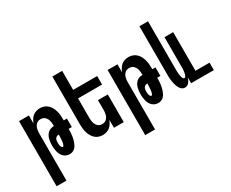

<svg xmlns="http://www.w3.org/2000/svg" viewBox="-131 -1199 2262 1877"><g transform="rotate(-30 1000.0 -260.0)"><path d="M59 215V-520H170V-430Q178 -450 189.5 -469Q201 -488 217.5 -501.5Q234 -515 255 -521.5Q276 -528 298 -528Q322 -528 344.5 -520Q367 -512 384.5 -495.5Q402 -479 413 -458Q424 -437 430.5 -414Q437 -391 439 -367.5Q441 -344 441 -320V-308H477V-212H441V-205Q441 -188 440.5 -171.5Q440 -155 437.5 -138.5Q435 -122 431.5 -105.5Q428 -89 422.5 -73.5Q417 -58 409 -43Q401 -28 389.5 -16.5Q378 -5 362 1.5Q346 8 329 8Q311 8 293.5 1.5Q276 -5 262.5 -17.5Q249 -30 240.5 -46.5Q232 -63 227.5 -81Q223 -99 221 -117Q219 -135 219 -153Q219 -171 221 -188.5Q223 -206 227.5 -223.5Q232 -241 240.5 -256.5Q249 -272 262 -284Q275 -296 292 -302Q309 -308 326 -308H330V-320Q330 -333 328.5 -346Q327 -359 323.5 -371.5Q320 -384 313.5 -395Q307 -406 297.5 -415Q288 -424 275.5 -428Q263 -432 250 -432Q237 -432 224.5 -428Q212 -424 202.5 -415Q193 -406 186.5 -395Q180 -384 176.5 -371.5Q173 -359 171.5 -346Q170 -333 170 -320V215ZM304 -88Q311 -88 314 -94Q317 -100 319 -106Q321 -112 322.5 -118Q324 -124 325 -130Q326 -136 326.5 -142.5Q327 -149 327.5 -155Q328 -161 328.5 -167.5Q329 -174 329 -180Q329 -186 329.5 -192.5Q330 -199 330 -205V-212H326Q316 -212 306 -207Q296 -202 290 -192.5Q284 -183 282.5 -172.5Q281 -162 281 -151Q281 -145 281 -139Q281 -133 282 -127Q283 -121 284 -115Q285 -109 287.5 -103.5Q290 -98 294 -93Q298 -88 304 -88Z M702 8Q678 8 655.5 0Q633 -8 615.5 -24.5Q598 -41 587 -62Q576 -83 569.5 -106Q563 -129 561 -152.5Q559 -176 559 -200V-735H670V-520H941V-424H670V-200Q670 -187 671.5 -174Q673 -161 676.5 -148.5Q680 -136 686.5 -125Q693 -114 702.5 -105Q712 -96 724.5 -92Q737 -88 750 -88Q763 -88 775.5 -92Q788 -96 797.5 -105Q807 -114 813.5 -125Q820 -136 823.5 -148.5Q827 -161 828.5 -174Q830 -187 830 -200V-312H941V0H830V-90Q822 -70 810.5 -51Q799 -32 782.5 -18.5Q766 -5 745 1.5Q724 8 702 8Z M1059 215V-520H1170V-430Q1178 -450 1189.5 -469Q1201 -488 1217.5 -501.5Q1234 -515 1255 -521.5Q1276 -528 1298 -528Q1322 -528 1344.5 -520Q1367 -512 1384.5 -495.5Q1402 -479 1413 -458Q1424 -437 1430.5 -414Q1437 -391 1439 -367.5Q1441 -344 1441 -320V-308H1477V-212H1441V-205Q1441 -188 1440.5 -171.5Q1440 -155 1437.5 -138.5Q1435 -122 1431.5 -105.5Q1428 -89 1422.5 -73.5Q1417 -58 1409 -43Q1401 -28 1389.5 -16.5Q1378 -5 1362 1.5Q1346 8 1329 8Q1311 8 1293.5 1.5Q1276 -5 1262.5 -17.5Q1249 -30 1240.5 -46.5Q1232 -63 1227.5 -81Q1223 -99 1221 -117Q1219 -135 1219 -153Q1219 -171 1221 -188.5Q1223 -206 1227.5 -223.5Q1232 -241 1240.5 -256.5Q1249 -272 1262 -284Q1275 -296 1292 -302Q1309 -308 1326 -308H1330V-320Q1330 -333 1328.5 -346Q1327 -359 1323.5 -371.5Q1320 -384 1313.5 -395Q1307 -406 1297.5 -415Q1288 -424 1275.5 -428Q1263 -432 1250 -432Q1237 -432 1224.5 -428Q1212 -424 1202.5 -415Q1193 -406 1186.5 -395Q1180 -384 1176.5 -371.5Q1173 -359 1171.5 -346Q1170 -333 1170 -320V215ZM1304 -88Q1311 -88 1314 -94Q1317 -100 1319 -106Q1321 -112 1322.5 -118Q1324 -124 1325 -130Q1326 -136 1326.5 -142.5Q1327 -149 1327.5 -155Q1328 -161 1328.5 -167.5Q1329 -174 1329 -180Q1329 -186 1329.5 -192.5Q1330 -199 1330 -205V-212H1326Q1316 -212 1306 -207Q1296 -202 1290 -192.5Q1284 -183 1282.5 -172.5Q1281 -162 1281 -151Q1281 -145 1281 -139Q1281 -133 1282 -127Q1283 -121 1284 -115Q1285 -109 1287.5 -103.5Q1290 -98 1294 -93Q1298 -88 1304 -88Z M1629 8Q1614 8 1600.5 -0.5Q1587 -9 1578.5 -21.5Q1570 -34 1564 -48.5Q1558 -63 1554 -78Q1550 -93 1547.5 -108Q1545 -123 1543.5 -138.5Q1542 -154 1542 -169.5Q1542 -185 1542 -200V-735H1639V-200Q1639 -193 1639 -186.5Q1639 -180 1639 -173Q1639 -166 1639.5 -159.5Q1640 -153 1640.5 -146Q1641 -139 1642 -132.5Q1643 -126 1644.5 -119.5Q1646 -113 1647.5 -106.5Q1649 -100 1651.5 -93.5Q1654 -87 1658.5 -81.5Q1663 -76 1670 -76Q1677 -76 1681.5 -81.5Q1686 -87 1688.5 -93.5Q1691 -100 1692.5 -106.5Q1694 -113 1695.5 -119.5Q1697 -126 1698 -132.5Q1699 -139 1699.5 -146Q1700 -153 1700.5 -159.5Q1701 -166 1701 -173Q1701 -180 1701 -186.5Q1701 -193 1701 -200V-520H1799V-84H1958V0H1701V-66Q1697 -53 1691.5 -40.5Q1686 -28 1677.5 -17Q1669 -6 1656 1Q1643 8 1629 8Z"/></g></svg>

Font: Iosevka
Style: Bold
Weight: 700
Monospace: yes
Designer: Belleve Invis
Foundry: Belleve Invis
Version: Version 32.5.0; ttfautohint (v1.8.4)